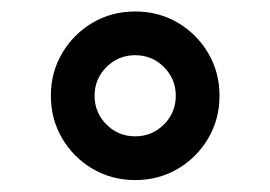

<svg xmlns="http://www.w3.org/2000/svg" viewBox="-20 -397 462 328"><path d="M66.9 -233.4Q66.9 -273.4 86.2 -306.2Q105.5 -338.9 138.2 -358.2Q170.9 -377.4 210.9 -377.4Q251 -377.4 283.7 -358.2Q316.4 -338.9 335.7 -306.2Q355 -273.4 355 -233.4Q355 -193.4 335.7 -160.6Q316.4 -127.9 283.7 -108.6Q251 -89.4 210.9 -89.4Q170.9 -89.4 138.2 -108.6Q105.5 -127.9 86.2 -160.6Q66.9 -193.4 66.9 -233.4ZM141.6 -233.4Q141.6 -204.6 161.9 -184.3Q182.1 -164.1 210.9 -164.1Q239.7 -164.1 260 -184.3Q280.3 -204.6 280.3 -233.4Q280.3 -262.2 260 -282.5Q239.7 -302.7 210.9 -302.7Q182.1 -302.7 161.9 -282.5Q141.6 -262.2 141.6 -233.4Z"/></svg>

Font: Vazirmatn UI FD
Style: Regular
Weight: 400
Designer: Saber Rastikerdar
Foundry: Saber Rastikerdar
Version: Version 33.003